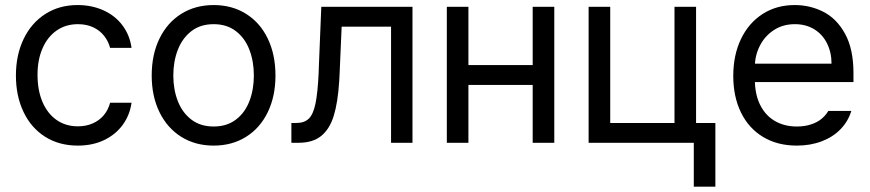

<svg xmlns="http://www.w3.org/2000/svg" viewBox="-20 -557 3392 749"><path d="M42.1 -262.4Q42.1 -342.5 72.2 -405Q102.2 -467.5 156.8 -502.4Q211.3 -537.3 282.5 -537.3Q338.1 -537.3 383.8 -516.6Q429.6 -495.9 458 -457.7Q486.5 -419.5 493.1 -370.2H409.5Q403 -395.4 386.6 -416.6Q370.2 -437.8 344.1 -450.3Q318 -462.7 283.8 -462.7Q236.9 -462.7 201.3 -438.2Q165.7 -413.7 146.1 -369Q126.4 -324.2 126.4 -265.2Q126.4 -204.8 145.7 -159.4Q165.1 -114 200.6 -89.1Q236.2 -64.2 283.8 -64.2Q315.3 -64.2 341 -75.3Q366.7 -86.3 384.3 -106.9Q401.9 -127.4 409.5 -156.1H493.1Q486.5 -108.4 459.1 -70.4Q431.6 -32.5 386.6 -10.7Q341.5 11 283.8 11Q210.3 11 155.6 -23.8Q100.8 -58.7 71.5 -120.9Q42.1 -183 42.1 -262.4Z M571.8 -262.4Q571.8 -344.3 602.2 -406.6Q632.6 -468.9 687.3 -503.1Q742.1 -537.3 813.5 -537.3Q885 -537.3 939.7 -503.1Q994.5 -468.9 1024.5 -406.6Q1054.6 -344.3 1054.6 -262.4Q1054.6 -181.3 1024.5 -119.3Q994.5 -57.3 939.7 -23.1Q885 11 813.5 11Q742.1 11 687.3 -23.1Q632.6 -57.3 602.2 -119.3Q571.8 -181.3 571.8 -262.4ZM970.3 -262.4Q970.3 -317.3 953 -362.7Q935.8 -408.1 900.4 -435.4Q865 -462.7 813.5 -462.7Q761.7 -462.7 726.5 -435.4Q691.3 -408.1 673.7 -362.7Q656.1 -317.3 656.1 -262.4Q656.1 -207.9 673.7 -162.6Q691.3 -117.4 726.5 -90.5Q761.7 -63.5 813.5 -63.5Q865 -63.5 900.4 -90.5Q935.8 -117.4 953 -162.6Q970.3 -207.9 970.3 -262.4Z M1116.7 -77.3H1136Q1167.1 -77.3 1184.4 -93.9Q1201.7 -110.5 1210.5 -151.8Q1219.3 -193 1223.1 -272.8Q1223.1 -279.7 1223.8 -295.6L1233.4 -530.4H1589.1V0H1505.5V-453H1312.8L1304.6 -264.5L1303.2 -239.6Q1298 -157.1 1281.9 -105.1Q1265.9 -53.2 1232.9 -26.6Q1199.9 0 1145 0H1116.7Z M2078.7 -225.8H1786.6V-303.2H2078.7ZM1807.3 0H1723.1V-530.4H1807.3ZM2142.3 0H2058V-530.4H2142.3Z M2695.4 0H2276.2V-530.4H2360.5V-77.3H2611.2V-530.4H2695.4ZM2770.7 171.3H2686.5V-77.3H2770.7Z M2840.5 -261Q2840.5 -341.9 2870.5 -404.7Q2900.6 -467.5 2954.9 -502.4Q3009.3 -537.3 3080.1 -537.3Q3140.5 -537.3 3192.5 -510.7Q3244.5 -484.1 3276.9 -424.7Q3309.4 -365.3 3309.4 -272.1V-236.9H2898.5V-308.7H3223.8Q3223.8 -352.9 3206.1 -388.1Q3188.5 -423.3 3156.1 -443Q3123.6 -462.7 3080.8 -462.7Q3034.2 -462.7 2998.8 -439.6Q2963.4 -416.4 2944.1 -378.3Q2924.7 -340.1 2924.7 -296.3V-247.9Q2924.7 -189.6 2945.1 -148.3Q2965.5 -107 3002.4 -85.3Q3039.4 -63.5 3088.4 -63.5Q3118.8 -63.5 3143.3 -71.5Q3167.8 -79.4 3184.6 -93.2Q3201.3 -107 3211.3 -124.3H3301.1Q3288.7 -83.9 3259.3 -53.3Q3230 -22.8 3185.9 -5.9Q3141.9 11 3088.4 11Q3012.8 11 2956.7 -22.8Q2900.6 -56.6 2870.5 -118.3Q2840.5 -179.9 2840.5 -261Z"/></svg>

Font: Pretendard Variable
Style: Regular
Weight: 400
Designer: Base glyphs from Inter by Rasmus Andersson; Hangul glyphs from Noto Sans CJK(Source Han Sans) by Jang Soo-young and Kang
Foundry: Kil Hyung-jin
Version: Version 1.100;FEAKit 1.0